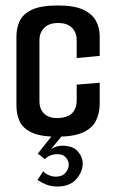

<svg xmlns="http://www.w3.org/2000/svg" viewBox="-20 -495 420 701"><path d="M188 4Q126 4 94 -12Q62 -28 51 -53.5Q40 -79 40 -109V-362Q40 -392 51.5 -417.5Q63 -443 95.5 -459Q128 -475 192 -475Q251 -475 284 -459.5Q317 -444 330.5 -418.5Q344 -393 344 -363V-291L260 -283V-348Q260 -376 243 -393.5Q226 -411 192 -411Q159 -411 141.5 -393.5Q124 -376 124 -348V-125Q124 -97 141 -80.5Q158 -64 187 -64Q260 -64 260 -130V-186L344 -193V-116Q344 -82 330.5 -54.5Q317 -27 283 -11.5Q249 4 188 4ZM189 186Q166 186 148 178.5Q130 171 117 162L138 130Q142 137 156 143.5Q170 150 184 150Q207 150 219 136Q231 122 231 106Q231 93 221 80.5Q211 68 189 68Q175 68 163 73Q151 78 144 86L118 66L170 0H207L166 50Q185 37 207 37Q246 37 264 57.5Q282 78 282 102Q282 132 258.5 159Q235 186 189 186Z"/></svg>

Font: Smooch Sans SemiBold
Style: Bold
Weight: 600
Designer: Robert E. Leuschke
Foundry: Robert E. Leuschke
Version: Version 1.010; ttfautohint (v1.8.3)